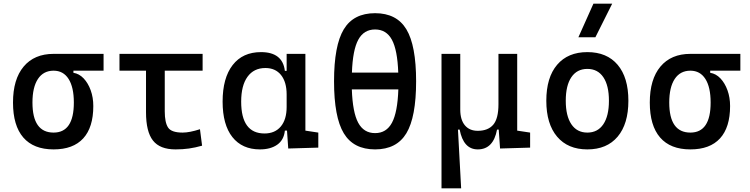

<svg xmlns="http://www.w3.org/2000/svg" viewBox="-20 -815 4142 1060"><path d="M275.9 9.8Q165.5 9.8 108.6 -55.9Q51.8 -121.6 51.8 -249Q51.8 -377.4 110.6 -447.5Q169.4 -517.6 275.9 -517.6H551.8V-424.8H385.3V-413.1Q417 -408.2 441.7 -382.3Q466.3 -356.4 480.7 -316.7Q495.1 -276.9 495.1 -229.5Q495.1 -111.8 439.5 -51Q383.8 9.8 275.9 9.8ZM275.9 -83Q387.7 -83 387.7 -249Q387.7 -333.5 358.6 -379.2Q329.6 -424.8 275.9 -424.8Q219.7 -424.8 189.5 -379.2Q159.2 -333.5 159.2 -249Q159.2 -83 275.9 -83Z M949.2 9.8Q862.8 9.8 824.5 -39.1Q786.1 -87.9 786.1 -195.3V-424.8H639.6V-517.6H1098.6V-424.8H889.6V-200.2Q889.6 -138.7 908 -110.8Q926.3 -83 988.3 -83Q1026.4 -83 1084 -101.6L1095.7 -10.7Q1058.1 0 1023.4 4.9Q988.8 9.8 949.2 9.8Z M1415 9.8Q1316.9 9.8 1262.9 -58.3Q1209 -126.5 1209 -253.9Q1209 -384.3 1264.4 -455.8Q1319.8 -527.3 1420.9 -527.3Q1540.5 -527.3 1552.7 -423.8H1562.5V-517.6H1666V-93.8L1737.3 -83V0L1571.3 4.9L1564.5 -93.8H1552.7Q1547.4 -42 1510.5 -16.1Q1473.6 9.8 1415 9.8ZM1562.5 -224.6V-293Q1562.5 -362.3 1531.5 -400.9Q1500.5 -439.5 1445.3 -439.5Q1381.3 -439.5 1346.4 -391.1Q1311.5 -342.8 1311.5 -253.9Q1311.5 -78.1 1440.4 -78.1Q1498 -78.1 1530.3 -116.7Q1562.5 -155.3 1562.5 -224.6Z M2050.8 9.8Q1931.6 9.8 1877.9 -79.3Q1824.2 -168.5 1824.2 -366.2Q1824.2 -564 1877.9 -653.1Q1931.6 -742.2 2050.8 -742.2Q2169.9 -742.2 2223.6 -653.1Q2277.3 -564 2277.3 -366.2Q2277.3 -168.5 2223.6 -79.3Q2169.9 9.8 2050.8 9.8ZM2050.8 -80.1Q2113.3 -80.1 2144 -137.5Q2174.8 -194.8 2179.2 -321.3H1922.4Q1926.8 -194.8 1957.5 -137.5Q1988.3 -80.1 2050.8 -80.1ZM1922.9 -414.1H2178.7Q2174.3 -539.1 2143.6 -595.7Q2112.8 -652.3 2050.8 -652.3Q1988.8 -652.3 1958 -595.7Q1927.2 -539.1 1922.9 -414.1Z M2617.7 9.8Q2538.6 9.8 2517.6 -99.6H2508.3L2525.9 224.6H2417.5V-517.6H2521V-210Q2521 -153.8 2546.4 -123.3Q2571.8 -92.8 2617.7 -92.8Q2674.3 -92.8 2703.1 -126.5Q2731.9 -160.2 2731.9 -239.3V-517.6H2835.4V-93.8L2906.7 -83V0L2740.7 4.9L2733.4 -99.6H2724.1Q2703.6 9.8 2617.7 9.8Z M3222.7 9.8Q3115.2 9.8 3055.7 -60.5Q2996.1 -130.9 2996.1 -258.8Q2996.1 -387.2 3055.7 -457.3Q3115.2 -527.3 3222.7 -527.3Q3330.6 -527.3 3389.9 -457.3Q3449.2 -387.2 3449.2 -258.8Q3449.2 -130.9 3389.9 -60.5Q3330.6 9.8 3222.7 9.8ZM3222.7 -83Q3279.8 -83 3310.8 -128.9Q3341.8 -174.8 3341.8 -258.8Q3341.8 -343.3 3310.8 -388.9Q3279.8 -434.6 3222.7 -434.6Q3165.5 -434.6 3134.5 -388.9Q3103.5 -343.3 3103.5 -258.8Q3103.5 -174.8 3134.5 -128.9Q3165.5 -83 3222.7 -83ZM3173.3 -609.4 3256.3 -794.9H3359.9L3267.1 -609.4Z M3791.5 9.8Q3681.2 9.8 3624.3 -55.9Q3567.4 -121.6 3567.4 -249Q3567.4 -377.4 3626.2 -447.5Q3685.1 -517.6 3791.5 -517.6H4067.4V-424.8H3900.9V-413.1Q3932.6 -408.2 3957.3 -382.3Q3981.9 -356.4 3996.3 -316.7Q4010.7 -276.9 4010.7 -229.5Q4010.7 -111.8 3955.1 -51Q3899.4 9.8 3791.5 9.8ZM3791.5 -83Q3903.3 -83 3903.3 -249Q3903.3 -333.5 3874.3 -379.2Q3845.2 -424.8 3791.5 -424.8Q3735.4 -424.8 3705.1 -379.2Q3674.8 -333.5 3674.8 -249Q3674.8 -83 3791.5 -83Z"/></svg>

Font: CaskaydiaCove NFP
Style: Regular
Weight: 400
Designer: Aaron Bell
Foundry: Saja Typeworks
Version: Version 2111.001; VTT 6.35;Nerd Fonts 3.1.1